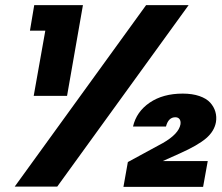

<svg xmlns="http://www.w3.org/2000/svg" viewBox="-20 -724 861 745"><path d="M37.1 0 546.9 -704.1H711.9L202.1 0ZM110.8 -352.1 155.8 -605H96.2L112.8 -704.1H301.8L240.2 -352.1ZM496.1 -232.9Q509.3 -290.5 560.8 -325.7Q612.3 -360.8 689 -360.8Q726.1 -360.8 753.7 -351.3Q781.2 -341.8 795.7 -325.7Q810.1 -309.6 815.7 -290.3Q821.3 -271 817.9 -250Q811.5 -214.4 779.3 -187Q747.1 -159.7 678.2 -128.9L611.8 -99.1H786.1L768.1 1H459L476.1 -95.2L611.8 -168.9Q673.3 -204.1 680.2 -241.2Q682.1 -253.9 676.8 -261.5Q671.4 -269 660.2 -269Q633.3 -269 624 -232.9Z"/></svg>

Font: SVN-Poppins
Style: Bold Italic
Weight: 700
Italic angle: -10°
Designer: Ninad Kale (Devanagari), Jonny Pinhorn (Latin)
Foundry: Indian Type Foundry
Version: Version 3.002 2017